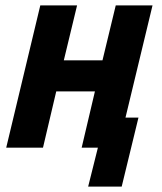

<svg xmlns="http://www.w3.org/2000/svg" viewBox="-20 -546 600 710"><path d="M306 144 342 0H282L331 -208H188L139 0H3L129 -526H265L216 -323H359L408 -526H544L444 -111H492L430 144Z"/></svg>

Font: Ubuntu Sans Mono
Style: Bold Italic
Weight: 700
Italic angle: -13.5°
Monospace: yes
Designer: Dalton Maag Ltd
Foundry: Dalton Maag Ltd
Version: Version 1.006